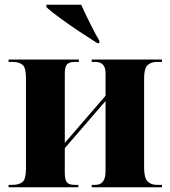

<svg xmlns="http://www.w3.org/2000/svg" viewBox="-20 -786 714 806"><path d="M16 0H309V-10H293Q270 -10 261 -20.5Q252 -31 252 -62V-164L423 -362V-67Q423 -10 381 -10H365V0H660V-10H639Q614 -10 599.5 -24.5Q585 -39 585 -82V-458Q585 -499 599.5 -512.5Q614 -526 639 -526H660V-536H365V-526H381Q423 -526 423 -479V-384L252 -186V-477Q252 -507 262 -516.5Q272 -526 293 -526H311V-536H16V-526H34Q60 -526 74.5 -514Q89 -502 89 -459V-77Q89 -34 74.5 -22Q60 -10 32 -10H16ZM388 -605H397V-615Q382 -640 359 -686Q336 -732 321 -766H175V-756Q194 -738 233 -709.5Q272 -681 315 -652.5Q358 -624 388 -605Z"/></svg>

Font: Noto Serif Display SemiCondensed Extra
Style: Regular
Weight: 800
Width: 4
Designer: Monotype Design Team
Foundry: Monotype Imaging Inc.
Version: Version 1.900